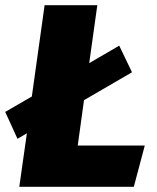

<svg xmlns="http://www.w3.org/2000/svg" viewBox="-20 -716 602 736"><path d="M278 -158 302 -332 486 -439 437 -541 322 -474 353 -696H151L102 -346L0 -287L47 -184L83 -205L54 0H493L535 -158Z"/></svg>

Font: Fira Sans Heavy
Style: Italic
Weight: 900
Italic angle: -8°
Designer: bBox Type GmbH & Carrois Corporate GbR & Edenspiekermann AG
Foundry: bBox Type GmbH & Carrois Corporate GbR & Edenspiekermann AG
Version: Version 4.301;PS 004.301;hotconv 1.0.88;makeotf.lib2.5.64775